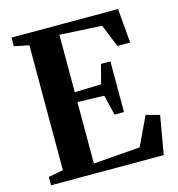

<svg xmlns="http://www.w3.org/2000/svg" viewBox="-110 -838 863 933"><g transform="rotate(-15 322.0 -371.5)"><path d="M106.5 -56V-684.5L32 -699.5V-743H568L583 -570.5H518.5L472.5 -684.5L260.5 -696V-407L394 -411L419 -507H466.5V-252H419L394.5 -353.5L260.5 -357.5V-48.5L495.5 -66.5L564.5 -211.5L632.5 -193L599 0H32V-42Z"/></g></svg>

Font: Merriweather 72pt
Style: Bold
Weight: 700
Version: Version 2.100